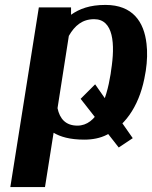

<svg xmlns="http://www.w3.org/2000/svg" viewBox="-20 -558 618 781"><path d="M22 203H163L198 -18C225 -2 263 10 323 10C356 10 388 4 415 -10C497 -51 552 -141 571 -259L573 -270C579 -310 580 -347 576 -380C566 -469 520 -538 409 -538C345 -538 303 -522 269 -498V-528H138ZM214 -118 260 -412C284 -454 315 -480 363 -480C442 -480 449 -379 432 -272L430 -257C413 -150 374 -47 295 -47C247 -47 223 -75 214 -118ZM308 -156 463 42 520 4 367 -215Z"/></svg>

Font: Aerodynamic
Style: Obl
Weight: 500
Designer: Google
Version: Version 2.000980; 2014